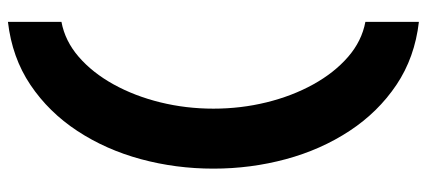

<svg xmlns="http://www.w3.org/2000/svg" viewBox="-321 -550 1095 493"><g transform="rotate(-90 226.5 -303.5)"><path d="M416.8 87.2V224.6Q325.2 214 255.1 166.9Q185 119.8 136.8 46.4Q88.6 -27 64.3 -117Q40 -207 40 -303Q40 -399.4 64.3 -489.2Q88.6 -579 136.8 -652.4Q185 -725.8 255.1 -772.9Q325.2 -820 416.8 -830.6V-693.2Q367.6 -684 326.9 -648.7Q286.2 -613.4 256.3 -559.3Q226.4 -505.2 210.2 -439.3Q194 -373.4 194 -303Q194 -232.6 210.2 -166.7Q226.4 -100.8 256.3 -46.7Q286.2 7.4 326.9 42.7Q367.6 78 416.8 87.2Z"/></g></svg>

Font: Be Vietnam Pro Variable Thin
Style: Regular
Weight: 100
Designer: Lam Bao, Tony Le, Vietanh Nguyen
Foundry: Yellow Type Foundry
Version: Version 1.002